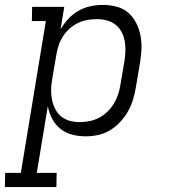

<svg xmlns="http://www.w3.org/2000/svg" viewBox="-69 -548 689 783"><path d="M161 215H-49L-48 157H16L118 -462H61L62 -520H193L178 -428Q191 -451 209.5 -471Q228 -491 251 -504Q274 -517 299.5 -522.5Q325 -528 349 -528Q378 -528 405.5 -521Q433 -514 453 -497Q473 -480 485.5 -456Q498 -432 503.5 -405Q509 -378 508 -349.5Q507 -321 502 -292L485 -192Q481 -167 473.5 -142Q466 -117 453 -94Q440 -71 421.5 -51Q403 -31 380 -17Q357 -3 331 2.5Q305 8 280 8Q252 8 225 1Q198 -6 177 -23Q156 -40 143.5 -64Q131 -88 126 -115L81 157H162ZM256 -50Q276 -50 296 -54Q316 -58 334.5 -67.5Q353 -77 368.5 -92Q384 -107 395 -125Q406 -143 412.5 -162.5Q419 -182 422 -202L439 -302Q442 -322 442.5 -343Q443 -364 439 -383.5Q435 -403 425.5 -420Q416 -437 400.5 -448.5Q385 -460 365.5 -465Q346 -470 326 -470Q306 -470 286.5 -466.5Q267 -463 248.5 -454Q230 -445 214.5 -431Q199 -417 188 -400Q177 -383 170.5 -364Q164 -345 161 -326L144 -226Q140 -204 139.5 -183Q139 -162 143 -142Q147 -122 156 -104Q165 -86 180 -73.5Q195 -61 215 -55.5Q235 -50 256 -50Z"/></svg>

Font: Iosevka HT Light Extended
Style: Italic
Weight: 300
Width: 7
Italic angle: -9°
Monospace: yes
Designer: Belleve Invis
Foundry: Belleve Invis
Version: Version 32.3.0; ttfautohint (v1.8.4)